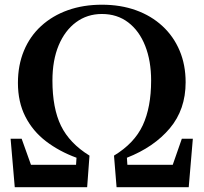

<svg xmlns="http://www.w3.org/2000/svg" viewBox="-20 -779 847 799"><path d="M41.4 0 24.1 -201.7H70.1L118.5 -66.3L82.2 -93.1H310.8L294.7 -65.6L298.4 -122.6Q226.6 -148.9 171.6 -190.9Q116.5 -233 85.6 -293.6Q54.6 -354.2 54.6 -434.2Q54.6 -507.8 79.6 -567.9Q104.5 -628.1 151.4 -670.9Q198.2 -713.7 262.4 -736.6Q326.6 -759.4 404 -759.4Q482 -759.4 545.8 -736.4Q609.6 -713.4 656.1 -670.4Q702.6 -627.4 727.5 -568.2Q752.5 -509 752.5 -436.7Q752.5 -323.2 686.6 -245Q620.8 -166.8 508.1 -122.6L511.9 -65.8L496.8 -93.1H723.1L689.1 -65.3L736.7 -201.7H782.5L765.4 0H465.1L454.4 -131.4Q539.3 -182.8 574.1 -257.7Q608.9 -332.6 608.9 -443.7Q608.9 -525.7 584.2 -588.2Q559.5 -650.8 513.5 -685.8Q467.6 -720.8 404 -720.8Q343.1 -720.8 296.6 -686.5Q250.1 -652.2 224.1 -590.2Q198.2 -528.1 198.2 -443.7Q198.2 -328.8 233.7 -255.8Q269.3 -182.8 352.4 -131.4L342.7 0Z"/></svg>

Font: Noto Serif HK
Style: Regular
Weight: 200
Designer: Ryoko NISHIZUKA 西塚涼子 (kana & ideographs); Frank Grießhammer (Latin, Greek & Cyrillic); Wenlong ZHANG 张文龙 (bopomofo); San
Foundry: Adobe
Version: Version 2.001;hotconv 1.1.0;makeotfexe 2.6.0